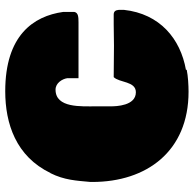

<svg xmlns="http://www.w3.org/2000/svg" viewBox="-24 -706 727 719"><g transform="rotate(-90 339.5 -346.5)"><path d="M355.5 -3.9C379.9 -3.9 414.1 -5.9 437.5 -10.7V-13.7C553.7 -34.2 647.5 -111.3 662.1 -246.1V-264.6C661.1 -276.4 657.2 -284.2 644.5 -284.2H608.4C581.1 -284.2 554.7 -283.2 527.3 -283.2C488.3 -283.2 449.2 -284.2 410.2 -284.2C388.7 -262.7 395.5 -201.2 353.5 -201.2C302.7 -201.2 300.8 -275.4 300.8 -294.9V-349.6C300.8 -406.2 293.9 -502 363.3 -502C387.7 -502 403.3 -477.5 406.2 -458V-416H615.2C635.7 -416 651.4 -417 654.3 -431.6V-473.6C638.7 -585 566.4 -690.4 357.4 -690.4C236.3 -690.4 113.3 -650.4 50.8 -520.5V-521.5C24.4 -468.8 22.5 -423.8 17.6 -371.1V-364.3C17.6 -161.1 132.1 -3.9 355.5 -3.9Z"/></g></svg>

Font: Bowlby One SC
Style: Regular
Weight: 400
Width: 1
Version: Version 1.2